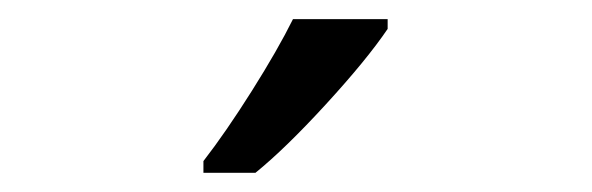

<svg xmlns="http://www.w3.org/2000/svg" viewBox="-20 -786 617 200"><path d="M191.9 -618.2Q215.3 -648.4 242.4 -691.4Q269.5 -734.4 285.2 -766.1H383.8V-755.9Q362.3 -724.1 319.8 -677.7Q277.3 -631.3 246.1 -606H191.9Z"/></svg>

Font: f04293028
Style: Regular
Weight: 400
Foundry: Ascender Corporation
Version: Version 1.10